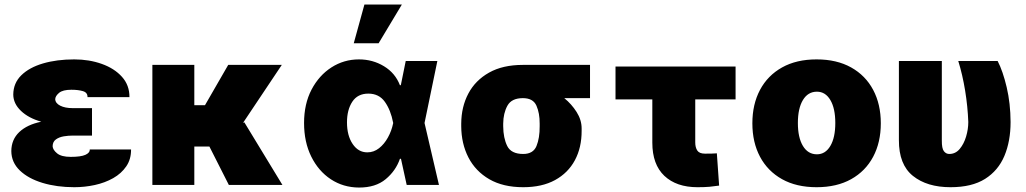

<svg xmlns="http://www.w3.org/2000/svg" viewBox="-20 -814 4517 845"><path d="M384.9 -286.9V-217.3H299.7Q280.9 -217.3 260.7 -214Q240.4 -210.6 226.2 -200.5Q212 -190.3 211.6 -170.5Q212.4 -154.5 231.4 -139Q250.4 -123.6 291.2 -123.6Q335.6 -123.6 355.6 -132.5Q375.7 -141.3 375 -156.2H556.8Q557.2 -113.3 535.7 -81.9Q514.2 -50.4 478.2 -30Q442.1 -9.6 397.5 0.2Q353 9.9 306.8 9.9Q229.8 9.9 167.1 -9.1Q104.4 -28.1 67.3 -63.7Q30.2 -99.4 29.8 -149.1Q30.2 -199.9 64.8 -232.8Q99.4 -265.6 161.6 -278.4Q105.8 -294 72.3 -326Q38.7 -358 38.4 -397.7Q38.7 -448.2 73.7 -482.6Q108.7 -517 169.2 -534.8Q229.8 -552.6 306.8 -552.6Q372.5 -552.6 427.9 -532.8Q483.3 -513.1 516.7 -476Q550.1 -438.9 549.7 -386.4H365.1Q365.8 -406.6 345.2 -412.8Q324.6 -419 294 -419Q256.4 -419 240.1 -405.4Q223.7 -391.7 223 -377.8Q223.7 -359.7 245 -348.9Q266.3 -338.1 299.7 -338.1H384.9Z M835.2 -528.4V-350.9H882.1L984.4 -528.4H1220.2L1049.7 -273.4L1055.4 -275.6L1223 0H987.2L901.6 -169H835.2V0H650.6V-528.4Z M1559.7 11.4Q1490.8 11 1436.1 -25Q1381.4 -61.1 1349.8 -125Q1318.2 -188.9 1318.2 -272.7Q1318.2 -356.5 1351 -419.4Q1383.9 -482.2 1438.7 -517.4Q1493.6 -552.6 1559.7 -552.6Q1620.4 -552.6 1669.9 -522.5Q1719.5 -492.5 1740.1 -438.9H1744L1765.6 -545.5H1904.8L1848.4 -272.7L1911.9 0H1769.9L1744.7 -115.1H1740.1Q1721.9 -62.5 1677.4 -25.4Q1632.8 11.7 1559.7 11.4ZM1710.6 -272.7 1710.2 -274.1Q1699.6 -329.5 1673.8 -365.8Q1648.1 -402 1600.9 -402Q1554 -402 1530.5 -366.3Q1507.1 -330.6 1507.1 -275.6Q1507.1 -217.3 1532 -180.4Q1556.8 -143.5 1596.6 -143.5Q1625 -143.5 1648.1 -161.6Q1671.2 -179.7 1687.3 -209Q1703.5 -238.3 1710.2 -271.3ZM1536.9 -623.6 1583.8 -794H1748.6L1646.3 -623.6Z M2009.9 -258.5V-269.9Q2010.3 -343.8 2041.2 -402.2Q2072.1 -460.6 2132.5 -494.5Q2192.8 -528.4 2281.2 -528.4H2576.7V-382.1H2463.4Q2495.4 -356.2 2517.6 -321.2Q2539.8 -286.2 2539.8 -248.6V-238.6Q2540.1 -164.8 2510.1 -108.8Q2480.1 -52.9 2422.8 -21.5Q2365.4 9.9 2282.7 9.9Q2194.2 9.9 2133.5 -25.2Q2072.8 -60.4 2041.5 -121.1Q2010.3 -181.8 2009.9 -258.5ZM2194.6 -269.9V-258.5Q2195 -206.3 2212.4 -171.3Q2229.8 -136.4 2282.7 -136.4Q2326.7 -136.4 2341.1 -171.3Q2355.5 -206.3 2355.1 -258.5V-269.9Q2355.5 -315.7 2340.9 -348.9Q2326.3 -382.1 2281.2 -382.1Q2231.5 -382.1 2213.2 -348.9Q2195 -315.7 2194.6 -269.9Z M3217.3 -521.3V-376.4H3039.8V-187.5Q3039.8 -165.1 3048.8 -151.5Q3057.9 -137.8 3082.4 -137.8Q3101.6 -137.8 3110.8 -138Q3120 -138.1 3134.9 -139.2L3144.9 2.8Q3123.6 6 3102.6 8Q3081.7 9.9 3049.7 9.9Q2957 9.9 2903.9 -40.1Q2850.9 -90.2 2850.9 -186.1V-376.4H2688.9V-521.3Z M3573.9 9.9Q3485.1 9.9 3421.9 -25.4Q3358.7 -60.7 3324.9 -124.1Q3291.2 -187.5 3291.2 -271.3Q3291.2 -355.1 3324.9 -418.5Q3358.7 -481.9 3421.9 -517.2Q3485.1 -552.6 3573.9 -552.6Q3662.6 -552.6 3725.9 -517.2Q3789.1 -481.9 3822.8 -418.5Q3856.5 -355.1 3856.5 -271.3Q3856.5 -187.5 3822.8 -124.1Q3789.1 -60.7 3725.9 -25.4Q3662.6 9.9 3573.9 9.9ZM3575.3 -134.9Q3612.6 -134.9 3634.4 -171.7Q3656.2 -208.5 3656.2 -272.7Q3656.2 -337 3634.4 -373.8Q3612.6 -410.5 3575.3 -410.5Q3535.9 -410.5 3513.7 -373.8Q3491.5 -337 3491.5 -272.7Q3491.5 -208.5 3513.7 -171.7Q3535.9 -134.9 3575.3 -134.9Z M3936.1 -545.5H4125V-196Q4124.6 -160.9 4134.1 -148.6Q4143.5 -136.4 4157.7 -136.4Q4185.4 -136.4 4203.8 -158.6Q4222.3 -180.8 4231.9 -213.2Q4241.5 -245.7 4241.5 -277Q4239 -345.2 4227.6 -415Q4216.3 -484.7 4197.4 -545.5H4370.7Q4393.8 -500.7 4410.5 -429.9Q4427.2 -359 4427.6 -277Q4427.6 -192.5 4400.4 -127.8Q4373.2 -63.2 4315.2 -26.6Q4257.1 9.9 4163.4 9.9Q4059.7 9.9 3997.7 -40Q3935.7 -89.8 3936.1 -197.4Z"/></svg>

Font: Inter UI Black
Style: Regular
Weight: 900
Designer: Rasmus Andersson
Foundry: rsms
Version: 3.2;8d6f07862